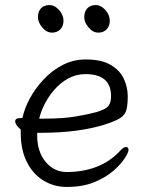

<svg xmlns="http://www.w3.org/2000/svg" viewBox="-20 -721 583 759"><path d="M369 -592Q347 -592 330 -612.5Q313 -633 313 -653Q313 -675 325 -688Q337 -701 359 -701Q379 -701 396.5 -681.5Q414 -662 414 -639Q414 -618 401.5 -605Q389 -592 369 -592ZM186 -592Q164 -592 147 -612.5Q130 -633 130 -653Q130 -675 142 -688Q154 -701 176 -701Q196 -701 213.5 -681.5Q231 -662 231 -639Q231 -618 218.5 -605Q206 -592 186 -592ZM127 -196V-186Q127 -121 160.5 -81Q194 -41 244 -41Q308 -41 361.5 -61.5Q415 -82 455 -125Q462 -133 468 -136.5Q474 -140 478 -140Q488 -140 488 -128Q488 -119 473.5 -96Q459 -73 429 -46.5Q399 -20 353 -1Q307 18 244 18Q193 18 151.5 -7.5Q110 -33 86 -81Q62 -129 62 -195V-209Q53 -216 46.5 -225Q40 -234 40 -241Q40 -254 59 -254L69 -255Q76 -291 97.5 -331Q119 -371 152 -406.5Q185 -442 227.5 -464Q270 -486 319 -486Q381 -486 417.5 -464.5Q454 -443 469.5 -409.5Q485 -376 485 -340Q485 -306 479.5 -286Q474 -266 454 -253.5Q434 -241 389 -227Q344 -213 281.5 -204.5Q219 -196 140 -196ZM155 -252Q229 -252 279 -260.5Q329 -269 362 -278Q398 -289 408.5 -302Q419 -315 419 -341Q419 -428 318 -428Q281 -428 250 -411Q219 -394 195.5 -367Q172 -340 156.5 -309.5Q141 -279 135 -252Z"/></svg>

Font: Klee One SemiBold
Style: Regular
Weight: 600
Designer: Fontworks Inc.
Foundry: Fontworks Inc.
Version: Version 1.00;January 12, 2022;FontCreator 13.0.0.2683 64-bit